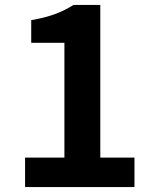

<svg xmlns="http://www.w3.org/2000/svg" viewBox="-20 -761 630 781"><path d="M82 0H527V-120H388V-741H279C232 -711 182 -692 107 -679V-587H242V-120H82Z"/></svg>

Font: Noto Sans CJK TC
Style: Bold
Weight: 700
Designer: Ryoko NISHIZUKA 西塚涼子 (kana, bopomofo & ideographs); Paul D. Hunt (Latin, Greek & Cyrillic); Sandoll Communications 산돌커뮤니
Foundry: Adobe
Version: Version 2.004;hotconv 1.0.118;makeotfexe 2.5.65603